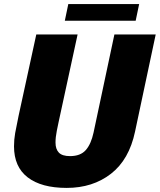

<svg xmlns="http://www.w3.org/2000/svg" viewBox="-20 -906 782 939"><path d="M640.5 -262.5Q611.5 -125 522.5 -56Q433.5 13 306 13Q182.5 13 115.5 -38.5Q48.5 -90 48.5 -190.5Q48.5 -223 54.2 -255.5Q60 -288 71 -340L157.5 -737.5H359.5L266.5 -308.5Q261 -283.5 257.8 -266.2Q254.5 -249 253 -235.8Q251.5 -222.5 251.5 -208.5Q251.5 -176.5 268 -159.5Q284.5 -142.5 322.5 -142.5Q373.5 -142.5 399.5 -172Q425.5 -201.5 437.5 -257.5L539.5 -737.5H741.5ZM297 -804.5 314 -886H660.5L643.5 -804.5Z"/></svg>

Font: Epilogue Black
Style: Italic
Weight: 900
Italic angle: -12°
Designer: Tyler Finck
Foundry: Etcetera Type Co
Version: Version 2.111